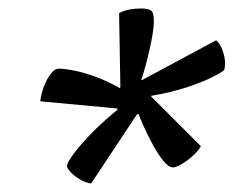

<svg xmlns="http://www.w3.org/2000/svg" viewBox="-20 -736 551 453"><path d="M195 -303Q182 -305 169 -312.5Q156 -320 147 -329.5Q138 -339 138 -345Q138 -351 151.5 -370Q165 -389 191.5 -417Q218 -445 257 -477V-480L75 -497Q77 -514 83.5 -531.5Q90 -549 99.5 -561.5Q109 -574 119 -574Q131 -574 152.5 -570Q174 -566 202.5 -556Q231 -546 263 -528L264 -531L261 -705Q272 -711 285.5 -713.5Q299 -716 312 -716Q329 -716 336 -711.5Q343 -707 343 -687Q343 -673 340 -655Q337 -637 332.5 -617.5Q328 -598 323 -579.5Q318 -561 313 -547H315L490 -641Q500 -632 505.5 -616Q511 -600 511 -588Q511 -584 510.5 -578Q510 -572 508 -570Q503 -565 480 -553.5Q457 -542 420.5 -530Q384 -518 337 -510V-508L454 -391Q447 -379 434 -367.5Q421 -356 408 -348.5Q395 -341 388 -341Q378 -341 365 -357Q352 -373 340 -395.5Q328 -418 319 -438Q310 -458 307 -467L303 -466Z"/></svg>

Font: Texturina Medium
Style: Italic
Weight: 500
Italic angle: -11°
Designer: Guillermo Torres Carreño
Foundry: Omnibus-Type
Version: Version 1.002